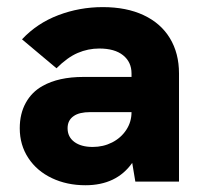

<svg xmlns="http://www.w3.org/2000/svg" viewBox="-20 -524 588 554"><path d="M361.5 -54Q316 10.5 226.5 10.5Q173 10.5 129.8 -10Q86.5 -30.5 61.8 -68Q37 -105.5 37 -154Q37 -196 54.5 -227.5Q72 -259 103 -276Q149 -302 220.5 -302H359.5V-312Q359.5 -345 335.2 -364.5Q311 -384 266.5 -384Q234 -384 204.2 -371.2Q174.5 -358.5 143 -327L43.5 -410.5Q87 -457 148.2 -480.2Q209.5 -503.5 276.5 -503.5Q345 -503.5 394.5 -480.2Q444 -457 470.2 -413.8Q496.5 -370.5 496.5 -312V0H370.5ZM247.5 -100Q278 -100 303.5 -113Q329 -126 344.2 -149Q359.5 -172 359.5 -200.5H240.5Q208.5 -200.5 192.5 -189Q175 -177 175 -154Q175 -129 194.5 -114.5Q214 -100 247.5 -100Z"/></svg>

Font: HK Grotesk ExtraBold
Style: Regular
Weight: 800
Designer: Alfredo Marco Pradil
Foundry: Hanken Design Co.
Version: Version 3.001